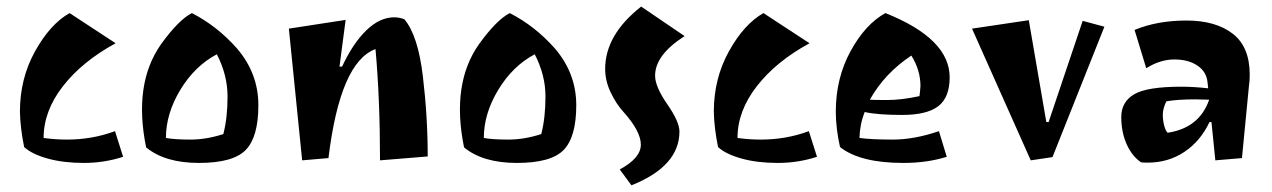

<svg xmlns="http://www.w3.org/2000/svg" viewBox="-20 -471 3830 578"><path d="M181.6 -50.8Q257.8 -50.8 326.2 -76.2L350.6 1Q293.9 19.5 232.4 19.5Q170.9 19.5 123.5 6.3Q76.2 -6.8 52.7 -28.3Q41 -85.9 40 -134.8Q40 -234.4 85.4 -316.4Q130.9 -398.4 189.5 -431.6L328.1 -340.8Q227.5 -286.1 169.4 -211.4Q111.3 -136.7 111.3 -55.7Q145.5 -50.8 181.6 -50.8Z M693.4 -325.2Q757.8 -250 757.8 -154.3Q757.8 -58.6 719.7 -19.5Q681.6 19.5 579.1 19.5Q476.6 19.5 419.9 -27.3Q380.9 -218.8 464.8 -337.9Q517.6 -411.1 557.6 -431.6Q633.8 -392.6 693.4 -325.2ZM652.3 -67.4Q665 -116.2 665 -180.7Q665 -245.1 632.8 -307.6Q566.4 -272.5 522.9 -200.7Q479.5 -128.9 479.5 -55.7Q504.9 -50.8 553.2 -50.8Q601.6 -50.8 652.3 -67.4Z M1167 -418.9Q1181.6 -418.9 1197.3 -413.1Q1238.3 -364.3 1252.9 -242.2Q1267.6 -120.1 1267.6 0L1124 11.7Q1124 -172.9 1110.4 -323.2Q1003.9 -284.2 968.8 4.9L889.6 11.7L849.6 -384.8L1020.5 -411.1L1002 -270.5H1009.8Q1042 -339.8 1082.5 -379.4Q1123 -418.9 1167 -418.9Z M1650.4 -325.2Q1714.8 -250 1714.8 -154.3Q1714.8 -58.6 1676.8 -19.5Q1638.7 19.5 1536.1 19.5Q1433.6 19.5 1377 -27.3Q1337.9 -218.8 1421.9 -337.9Q1474.6 -411.1 1514.6 -431.6Q1590.8 -392.6 1650.4 -325.2ZM1609.4 -67.4Q1622.1 -116.2 1622.1 -180.7Q1622.1 -245.1 1589.8 -307.6Q1523.4 -272.5 1480 -200.7Q1436.5 -128.9 1436.5 -55.7Q1461.9 -50.8 1510.3 -50.8Q1558.6 -50.8 1609.4 -67.4Z M1801.8 -263.7Q1801.8 -366.2 1910.2 -451.2L2041 -362.3Q1952.1 -305.7 1952.1 -243.2Q1952.1 -210 1988.8 -157.2Q2025.4 -104.5 2025.4 -75.2Q2025.4 29.3 1880.9 86.9L1845.7 39.1Q1909.2 4.9 1909.2 -35.6Q1909.2 -76.2 1855.5 -135.7Q1835 -158.2 1818.4 -192.9Q1801.8 -227.5 1801.8 -263.7Z M2270.5 -50.8Q2346.7 -50.8 2415 -76.2L2439.5 1Q2382.8 19.5 2321.3 19.5Q2259.8 19.5 2212.4 6.3Q2165 -6.8 2141.6 -28.3Q2129.9 -85.9 2128.9 -134.8Q2128.9 -234.4 2174.3 -316.4Q2219.7 -398.4 2278.3 -431.6L2417 -340.8Q2316.4 -286.1 2258.3 -211.4Q2200.2 -136.7 2200.2 -55.7Q2234.4 -50.8 2270.5 -50.8Z M2645.5 -431.6Q2838.9 -354.5 2838.9 -238.3Q2838.9 -177.7 2804.7 -151.4Q2770.5 -125 2695.8 -125Q2621.1 -125 2583 -133.8Q2568.4 -96.7 2567.4 -55.7Q2603.5 -50.8 2668 -50.8Q2732.4 -50.8 2806.6 -76.2L2830.1 1Q2771.5 19.5 2699.2 19.5Q2569.3 19.5 2508.8 -28.3Q2496.1 -85 2496.1 -134.8Q2496.1 -235.4 2540.5 -316.9Q2585 -398.4 2645.5 -431.6ZM2598.6 -170.9Q2608.4 -169.9 2650.9 -169.9Q2693.4 -169.9 2748 -181.6Q2750 -196.3 2751 -211.9Q2751 -259.8 2723.6 -303.7Q2643.6 -251 2598.6 -170.9Z M3077.1 -410.2 3129.9 -103.5H3136.7L3239.3 -408.2L3304.7 -390.6L3148.4 2L3083 11.7L2906.2 -384.8Z M3434.6 18.6Q3420.9 18.6 3415 17.6Q3387.7 -1 3371.6 -37.1Q3355.5 -73.2 3355.5 -118.7Q3355.5 -164.1 3394 -187Q3432.6 -210 3536.1 -210Q3574.2 -210 3617.2 -205.1L3615.2 -222.7Q3612.3 -254.9 3585 -273.4Q3557.6 -292 3515.1 -292Q3472.7 -292 3430.7 -265.6L3395.5 -380.9Q3463.9 -409.2 3551.8 -409.2Q3639.6 -409.2 3690.9 -369.6Q3742.2 -330.1 3742.2 -246.1Q3742.2 -226.6 3740.2 -215.8L3718.8 4.9L3638.7 11.7L3627 -103.5H3621.1Q3593.8 -45.9 3545.4 -13.7Q3497.1 18.6 3434.6 18.6ZM3620.1 -170.9 3578.1 -171.9Q3525.4 -171.9 3491.2 -166Q3480.5 -143.6 3480.5 -126Q3480.5 -108.4 3484.9 -92.3Q3489.3 -76.2 3495.1 -71.3Q3590.8 -85.9 3620.1 -170.9Z"/></svg>

Font: Ravi Prakash
Style: Regular
Weight: 400
Designer: Appaji Ambarisha Darbha
Version: Version 1.0.4; ttfautohint (v1.2.42-39fb)